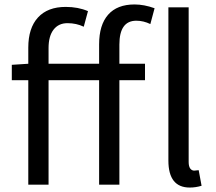

<svg xmlns="http://www.w3.org/2000/svg" viewBox="-20 -829 968 862"><path d="M275 -798Q331 -798 375 -779L356 -709Q323 -725 283 -725Q243 -725 220.5 -696Q198 -667 198 -613V0H107V-615Q107 -703 150.5 -750.5Q194 -798 275 -798ZM584 -809Q627 -809 674 -792L655 -721Q624 -736 592 -736Q516 -736 516 -629V0H425V-630Q425 -717 465.5 -763Q506 -809 584 -809ZM33 -538 111 -543H631V-469H33ZM736 -108V-796H827V-102Q827 -82 834 -72.5Q841 -63 852 -63L872 -65L885 5Q859 13 832 13Q736 13 736 -108Z"/></svg>

Font: Merged Yaku Han JP
Style: Regular
Weight: 400
Designer: Ryoko NISHIZUKA 西塚涼子 (kana, bopomofo & ideographs); Paul D. Hunt (Latin, Greek & Cyrillic); Sandoll Communications 산돌커뮤니
Foundry: Adobe
Version: Version 2.004